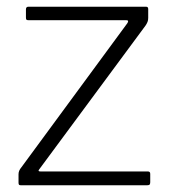

<svg xmlns="http://www.w3.org/2000/svg" viewBox="-20 -550 503 570"><path d="M42 0Q38 0 36.5 -1.5Q35 -3 35 -8V-33Q35 -38 37 -43Q39 -48 44 -54L358 -481Q364 -490 355 -490H65Q60 -490 58.5 -491.5Q57 -493 57 -498V-522Q57 -530 64 -530H414Q420 -530 420 -523V-497Q420 -490 418 -485Q416 -480 412 -474L97 -48Q91 -41 100 -41H419Q426 -41 426 -34V-9Q426 -5 424.5 -2.5Q423 0 417 0H42Z"/></svg>

Font: Libre Franklin Thin ExtraLight
Style: Regular
Weight: 250
Version: Version 3.000